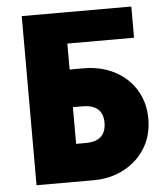

<svg xmlns="http://www.w3.org/2000/svg" viewBox="-51 -756 703 803"><g transform="rotate(-5 300.0 -355.0)"><path d="M70 0V-710H530V-579H250V-470H308Q381 -470 438 -440.5Q495 -411 527.5 -358Q560 -305 560 -236Q560 -167 527.5 -114Q495 -61 438 -30.5Q381 0 308 0ZM250 -158H290Q376 -158 376 -236Q376 -312 290 -312H250Z"/></g></svg>

Font: Geist Mono Black
Style: Regular
Weight: 900
Monospace: yes
Designer: Basement.studio, Andrés Briganti, Mateo Zaragoza
Foundry: Basement.studio, Vercel, Andrés Briganti, Guido Ferreyra, Mateo Zaragoza
Version: Version 1.500; ttfautohint (v1.8.4.7-5d5b)